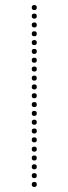

<svg xmlns="http://www.w3.org/2000/svg" viewBox="-20 -746 270 762"><path d="M116 -706Q106 -706 106 -716Q106 -726 116 -726Q126 -726 126 -716Q126 -706 116 -706ZM116 -672Q106 -672 106 -682Q106 -692 116 -692Q126 -692 126 -682Q126 -672 116 -672ZM116 -637Q106 -637 106 -647Q106 -657 116 -657Q126 -657 126 -647Q126 -637 116 -637ZM116 -602Q106 -602 106 -612Q106 -622 116 -622Q126 -622 126 -612Q126 -602 116 -602ZM116 -567Q106 -567 106 -577Q106 -587 116 -587Q126 -587 126 -577Q126 -567 116 -567ZM116 -532Q106 -532 106 -542Q106 -552 116 -552Q126 -552 126 -542Q126 -532 116 -532ZM116 -497Q106 -497 106 -507Q106 -517 116 -517Q126 -517 126 -507Q126 -497 116 -497ZM116 -462Q106 -462 106 -472Q106 -482 116 -482Q126 -482 126 -472Q126 -462 116 -462ZM116 -426Q106 -426 106 -436Q106 -446 116 -446Q126 -446 126 -436Q126 -426 116 -426ZM116 -391Q106 -391 106 -401Q106 -411 116 -411Q126 -411 126 -401Q126 -391 116 -391ZM116 -356Q106 -356 106 -366Q106 -376 116 -376Q126 -376 126 -366Q126 -356 116 -356ZM116 -321Q106 -321 106 -331Q106 -341 116 -341Q126 -341 126 -331Q126 -321 116 -321ZM116 -286Q106 -286 106 -296Q106 -306 116 -306Q126 -306 126 -296Q126 -286 116 -286ZM116 -251Q106 -251 106 -261Q106 -271 116 -271Q126 -271 126 -261Q126 -251 116 -251ZM116 -216Q106 -216 106 -226Q106 -236 116 -236Q126 -236 126 -226Q126 -216 116 -216ZM116 -181Q106 -181 106 -191Q106 -201 116 -201Q126 -201 126 -191Q126 -181 116 -181ZM116 -144Q106 -144 106 -154Q106 -164 116 -164Q126 -164 126 -154Q126 -144 116 -144ZM116 -109Q106 -109 106 -119Q106 -129 116 -129Q126 -129 126 -119Q126 -109 116 -109ZM116 -74Q106 -74 106 -84Q106 -94 116 -94Q126 -94 126 -84Q126 -74 116 -74ZM116 -39Q106 -39 106 -49Q106 -59 116 -59Q126 -59 126 -49Q126 -39 116 -39ZM116 -4Q106 -4 106 -14Q106 -24 116 -24Q126 -24 126 -14Q126 -4 116 -4Z"/></svg>

Font: Raleway Dots
Style: Regular
Weight: 400
Designer: Matt McInerney, Pablo Impallari, Rodrigo Fuenzalida, Brenda Gallo
Foundry: Matt McInerney, Pablo Impallari, Rodrigo Fuenzalida, Brenda Gallo
Version: Version 1.000